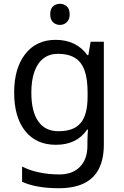

<svg xmlns="http://www.w3.org/2000/svg" viewBox="-20 -757 655 1017"><path d="M275 -546Q328 -546 370.5 -526Q413 -506 443 -465H448L460 -536H530V9Q530 85 504 136.5Q478 188 425 214Q372 240 290 240Q232 240 183.5 231.5Q135 223 97 206V125Q135 145 186 156Q237 167 295 167Q364 167 403.5 126.5Q443 86 443 16V-5Q443 -17 444 -39.5Q445 -62 446 -71H442Q414 -30 372.5 -10Q331 10 276 10Q172 10 113.5 -63Q55 -136 55 -267Q55 -395 113.5 -470.5Q172 -546 275 -546ZM287 -472Q242 -472 210.5 -448Q179 -424 162.5 -378Q146 -332 146 -266Q146 -167 182.5 -114.5Q219 -62 289 -62Q330 -62 359 -72.5Q388 -83 407 -105.5Q426 -128 435 -163Q444 -198 444 -246V-267Q444 -340 427.5 -385Q411 -430 376 -451Q341 -472 287 -472ZM298 -737Q318 -737 333.5 -723.5Q349 -710 349 -681Q349 -653 333.5 -639Q318 -625 298 -625Q276 -625 261 -639Q246 -653 246 -681Q246 -710 261 -723.5Q276 -737 298 -737Z"/></svg>

Font: binaryv115
Style: Book
Weight: 400
Designer: Jelle Bosma - Monotype Design Team
Foundry: Monotype Imaging Inc.
Version: Version 2.003